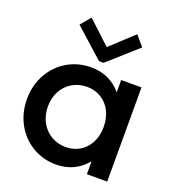

<svg xmlns="http://www.w3.org/2000/svg" viewBox="-140 -880 903 997"><g transform="rotate(20 311.0 -382.0)"><path d="M450.2 -69.3H448.2Q418 -32.2 375.7 -12.2Q333.5 7.8 280.3 7.8Q209.5 7.8 150.9 -27.1Q92.3 -62 58.3 -123.3Q24.4 -184.6 24.4 -260.7Q24.4 -337.4 58.8 -398.9Q93.3 -460.4 152.3 -494.9Q211.4 -529.3 282.2 -529.3Q334.5 -529.3 376.7 -509.8Q418.9 -490.2 448.7 -454.1H450.2V-520.5H562.5V0H450.2ZM448.2 -259.8Q448.2 -309.6 428.7 -347.4Q409.2 -385.3 374.8 -406Q340.3 -426.8 296.9 -426.8Q252 -426.8 215.8 -405.5Q179.7 -384.3 159.7 -346.7Q139.6 -309.1 139.6 -261.7Q139.6 -215.3 159.4 -177.2Q179.2 -139.2 215.6 -116.9Q252 -94.7 297.9 -94.7Q340.8 -94.7 374.8 -115Q408.7 -135.3 428.5 -172.6Q448.2 -210 448.2 -259.8ZM319.3 -657.2H323.2L447.3 -772.5L495.1 -716.8L334 -573.2H308.6L148.4 -716.8L195.3 -772.5Z"/></g></svg>

Font: Reddit Sans Chocolate SemiBold
Style: Regular
Weight: 600
Designer: Stephen Hutchings
Foundry: Reddit
Version: Version 1.011